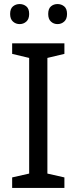

<svg xmlns="http://www.w3.org/2000/svg" viewBox="-20 -928 379 948"><path d="M298 0H40V-52L124 -71V-642L40 -662V-714H298V-662L214 -642V-71L298 -52ZM30 -859Q30 -885 44 -896.5Q58 -908 77 -908Q96 -908 110 -896.5Q124 -885 124 -859Q124 -834 110 -821.5Q96 -809 77 -809Q58 -809 44 -821.5Q30 -834 30 -859ZM218 -859Q218 -885 231.5 -896.5Q245 -908 264 -908Q283 -908 297 -896.5Q311 -885 311 -859Q311 -834 297 -821.5Q283 -809 264 -809Q245 -809 231.5 -821.5Q218 -834 218 -859Z"/></svg>

Font: Noto Sans Elymaic
Style: Regular
Weight: 400
Designer: Morgane Pierson
Foundry: Google LLC
Version: Version 1.002; ttfautohint (v1.8.4.7-5d5b)